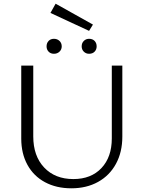

<svg xmlns="http://www.w3.org/2000/svg" viewBox="-20 -1013 775 1039"><path d="M253 -943 281 -993 483 -880 462 -846ZM232 -762Q232 -780 243 -791.5Q254 -803 272 -803Q290 -803 302 -791.5Q314 -780 314 -762Q314 -745 302 -733.5Q290 -722 272 -722Q254 -722 243 -733.5Q232 -745 232 -762ZM422 -762Q422 -780 433.5 -791.5Q445 -803 462 -803Q481 -803 492 -791.5Q503 -780 503 -762Q503 -745 492 -733.5Q481 -722 462 -722Q445 -722 433.5 -733.5Q422 -745 422 -762ZM95 -263V-658H160V-275Q160 -169 219 -106.5Q278 -44 377 -44Q473 -44 529 -103.5Q585 -163 585 -264V-658H642V-274Q642 -190 607.5 -126.5Q573 -63 510.5 -28.5Q448 6 366 6Q285 6 223.5 -27Q162 -60 128.5 -121Q95 -182 95 -263Z"/></svg>

Font: Ysabeau SC Semilight
Style: Regular
Weight: 300
Designer: Christian Thalmann (Catharsis Fonts)
Version: Version 0.003